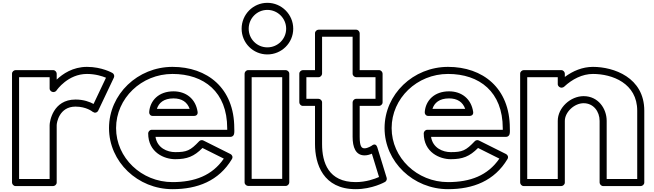

<svg xmlns="http://www.w3.org/2000/svg" viewBox="-20 -1291 4627 1358"><path d="M635.6 -500.1 648.8 -494.2C659.4 -492.8 670 -498.6 674.6 -508.3L785.6 -742.3C791 -753.7 786.7 -768.2 775.5 -774.7C773.5 -775.8 700.7 -818 595 -818C495 -818 423.1 -768.1 381 -728.1V-770C381 -780.7 371.1 -795 356 -795H90C79.3 -795 65 -785.1 65 -770V0C65 10.7 74.9 25 90 25H356C366.7 25 381 15.1 381 0V-406C381 -422.2 398.4 -537 514 -537C590.9 -537 634 -501.5 635.6 -500.1ZM115 -25V-745H331V-665C331 -649.9 345.3 -640 356 -640H359C367.5 -640 375.6 -645.1 379.6 -650.9C381.9 -654.3 460 -768 595 -768C655.2 -768 704.3 -751.8 729.7 -741.2L641.7 -555.7C615.5 -570.1 572.8 -587 514 -587C353.6 -587 331 -429.8 331 -406V-25Z M1587.2 -373H1053C1037.9 -373 1028 -358.7 1028 -348C1028 -211.4 1143.6 -165 1219 -165C1303.3 -165 1352.5 -184.2 1412.2 -244.4L1563 -169.1C1480.7 -49.2 1356.3 -3 1200 -3C980 -3 801 -175.7 801 -385C801 -595.3 980 -768 1200 -768C1422.8 -768 1587 -640.9 1587 -384C1587 -380.6 1587.1 -375.5 1587.2 -373ZM1611 -323C1622 -323 1632.8 -331 1635.4 -342.6C1638.8 -358 1637 -374 1637 -384C1637 -669.1 1445.2 -818 1200 -818C954 -818 751 -624.7 751 -385C751 -146.3 954 47 1200 47C1376.3 47 1528 -11.1 1620.5 -166.2C1629.2 -180.8 1621.6 -195.7 1610.2 -201.4L1418.2 -297.4C1408.9 -302 1396.4 -300.2 1388.8 -292.1C1326.3 -225.8 1300.5 -215 1219 -215C1163.5 -215 1092 -243.8 1079.8 -323ZM1060 -471H1353C1362.8 -471 1381.1 -476.8 1377.7 -499.7C1363.9 -592.7 1295.6 -645 1207 -645C1103.5 -645 1041 -580.6 1035.1 -497.8C1034.2 -485 1043.1 -471 1060 -471ZM1089.8 -521C1102.6 -563 1138.3 -595 1207 -595C1265.1 -595 1303.9 -570.1 1321.3 -521Z M1871 -1221C1944.2 -1221 2004 -1161.2 2004 -1088C2004 -1015 1944.4 -956 1871 -956C1797.8 -956 1739 -1014.8 1739 -1088C1739 -1161.4 1798 -1221 1871 -1221ZM1871 -1271C1770 -1271 1689 -1188.6 1689 -1088C1689 -987.2 1770.2 -906 1871 -906C1971.6 -906 2054 -987 2054 -1088C2054 -1188.8 1971.8 -1271 1871 -1271ZM1710 -770V-1C1710 14.1 1724.3 24 1735 24H2001C2016.1 24 2026 9.7 2026 -1V-770C2026 -785.1 2011.7 -795 2001 -795H1735C1719.9 -795 1710 -780.7 1710 -770ZM1760 -745H1976V-26H1760Z M2258 -770V-1031H2474V-770C2474 -754.9 2488.3 -745 2499 -745H2636V-592H2499C2483.9 -592 2474 -577.7 2474 -567V-323C2474 -250.5 2494.8 -192 2559 -192C2579.1 -192 2597.7 -198.5 2610.2 -204L2660.8 -39.1C2630.5 -25.5 2568.9 -3 2496 -3C2302.9 -3 2258 -140.9 2258 -272V-567C2258 -582.1 2243.7 -592 2233 -592H2147V-745H2233C2248.1 -745 2258 -759.3 2258 -770ZM2208 -795H2122C2111.3 -795 2097 -785.1 2097 -770V-567C2097 -556.3 2106.9 -542 2122 -542H2208V-272C2208 -131.1 2265.1 47 2496 47C2612.7 47 2700.2 -2.5 2703.7 -4.4C2712.5 -9.9 2718.4 -21.8 2714.9 -33.3L2648.9 -248.3C2637.4 -285.6 2610.1 -261.1 2610.1 -261.1C2609.5 -260.6 2581.5 -242 2559 -242C2539.2 -242 2524 -251.5 2524 -323V-542H2661C2671.7 -542 2686 -551.9 2686 -567V-770C2686 -780.7 2676.1 -795 2661 -795H2524V-1056C2524 -1066.7 2514.1 -1081 2499 -1081H2233C2222.3 -1081 2208 -1071.1 2208 -1056Z M3536.2 -373H3002C2986.9 -373 2977 -358.7 2977 -348C2977 -211.4 3092.6 -165 3168 -165C3252.3 -165 3301.5 -184.2 3361.2 -244.4L3512 -169.1C3429.7 -49.2 3305.3 -3 3149 -3C2929 -3 2750 -175.7 2750 -385C2750 -595.3 2929 -768 3149 -768C3371.8 -768 3536 -640.9 3536 -384C3536 -380.6 3536.1 -375.5 3536.2 -373ZM3560 -323C3571 -323 3581.8 -331 3584.4 -342.6C3587.8 -358 3586 -374 3586 -384C3586 -669.1 3394.2 -818 3149 -818C2903 -818 2700 -624.7 2700 -385C2700 -146.3 2903 47 3149 47C3325.3 47 3477 -11.1 3569.5 -166.2C3578.2 -180.8 3570.6 -195.7 3559.2 -201.4L3367.2 -297.4C3357.9 -302 3345.4 -300.2 3337.8 -292.1C3275.3 -225.8 3249.5 -215 3168 -215C3112.5 -215 3041 -243.8 3028.8 -323ZM3009 -471H3302C3311.8 -471 3330.1 -476.8 3326.7 -499.7C3312.9 -592.7 3244.6 -645 3156 -645C3052.5 -645 2990 -580.6 2984.1 -497.8C2983.2 -485 2992.1 -471 3009 -471ZM3038.8 -521C3051.6 -563 3087.3 -595 3156 -595C3214.1 -595 3252.9 -570.1 3270.3 -521Z M3709 -25V-745H3925V-696C3925 -680.9 3939.3 -671 3950 -671H3953C3959.5 -671 3966.4 -674.3 3970.1 -677.7C4026.9 -730.8 4098.3 -768 4174 -768C4310.2 -768 4487 -702.2 4487 -508V-25H4271V-436C4271 -523.2 4210.7 -611 4108 -611C4014.7 -611 3925 -528.8 3925 -436V-25ZM3659 0C3659 10.7 3668.9 25 3684 25H3950C3960.7 25 3975 15.1 3975 0V-436C3975 -497.2 4041.3 -561 4108 -561C4177.3 -561 4221 -502.8 4221 -436V0C4221 10.7 4230.9 25 4246 25H4512C4522.7 25 4537 15.1 4537 0V-508C4537 -743.8 4319.8 -818 4174 -818C4099.7 -818 4032.1 -789.2 3975 -746.9V-770C3975 -780.7 3965.1 -795 3950 -795H3684C3673.3 -795 3659 -785.1 3659 -770Z"/></svg>

Font: Poland Can Into
Style: BigWritingsOLn
Weight: 700
Foundry: Cannot Into Space Fonts
Version: Version 0.92